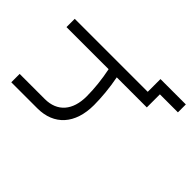

<svg xmlns="http://www.w3.org/2000/svg" viewBox="-223 -863 1183 1183"><g transform="rotate(-45 368.0 -271.5)"><path d="M540 0H654V157H723V-64H612V-700H540V-333C468 -318 393 -310 326 -310C204 -310 132 -372 132 -481V-700H59V-473C59 -328 155 -240 320 -240C383 -240 463 -247 540 -262Z"/></g></svg>

Font: Chess Sans
Style: Regular
Weight: 400
Designer: Wolf Bōese
Foundry: Wolf Bōese
Version: Version 7.223;Glyphs 3.3 (3306)